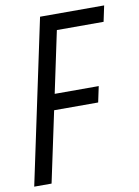

<svg xmlns="http://www.w3.org/2000/svg" viewBox="-84 -769 595 824"><g transform="rotate(-10 213.5 -357.0)"><path d="M413.6 -645H210L153.3 -377H345.2L330.6 -308.1H138.7L73.2 0H-2.4L148.9 -713.9H428.2Z"/></g></svg>

Font: Open Sans Hebrew Condensed
Style: Italic
Weight: 400
Width: 3
Italic angle: -12°
Foundry: Ascender Corporation, Yanek Iontef
Version: Version 2.001;PS 002.001;hotconv 1.0.70;makeotf.lib2.5.58329